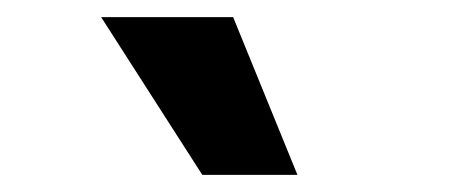

<svg xmlns="http://www.w3.org/2000/svg" viewBox="-20 -857 540 224"><path d="M216 -653H327L252 -837H98Z"/></svg>

Font: Noto Sans Mono CJK TC
Style: Bold
Weight: 700
Designer: Ryoko NISHIZUKA 西塚涼子 (kana, bopomofo & ideographs); Paul D. Hunt (Latin, Greek & Cyrillic); Sandoll Communications 산돌커뮤니
Foundry: Adobe
Version: Version 2.004;hotconv 1.0.118;makeotfexe 2.5.65603